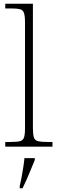

<svg xmlns="http://www.w3.org/2000/svg" viewBox="-20 -780 307 1021"><path d="M8 0V-25H35Q69 -25 85.5 -29Q102 -33 107.5 -48.5Q113 -64 113 -98V-659Q113 -695 107.5 -711Q102 -727 86.5 -731Q71 -735 43 -735H8V-760H155V-98Q155 -64 160.5 -48.5Q166 -33 183 -29Q200 -25 233 -25H259V0ZM85 208Q91 184 95.5 158.5Q100 133 104 108Q108 83 110 61H165V71Q156 92 145 119.5Q134 147 122 174Q110 201 100 221H85Z"/></svg>

Font: Noto Serif Kannada ExtraLight
Style: Regular
Weight: 250
Version: Version 2.003